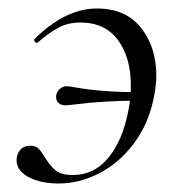

<svg xmlns="http://www.w3.org/2000/svg" viewBox="-20 -419 415 452"><path d="M19 -42Q19 -56 27.5 -66Q36 -76 51 -76Q64 -76 70.5 -69.5Q77 -63 86 -48Q99 -27 112 -17Q125 -7 151 -7Q202 -7 235 -47.5Q268 -88 281 -153Q288 -184 288 -218Q288 -284 257.5 -325Q227 -366 169 -366Q140 -366 117 -353.5Q94 -341 69 -319L67 -318Q64 -318 61.5 -321.5Q59 -325 61 -327Q134 -399 208 -399Q276 -399 312 -353.5Q348 -308 348 -241Q348 -217 341 -184Q328 -124 293.5 -79Q259 -34 212.5 -10.5Q166 13 118 13Q76 13 47.5 -2Q19 -17 19 -42ZM112 -191Q112 -201 119.5 -208.5Q127 -216 137 -216Q144 -216 159 -213Q220 -202 307 -202V-182Q224 -182 155 -173L135 -171Q124 -171 118 -176.5Q112 -182 112 -191Z"/></svg>

Font: Cormorant Garamond
Style: Italic
Weight: 400
Italic angle: -10°
Designer: Christian Thalmann (Catharsis Fonts)
Foundry: Catharsis Fonts
Version: Version 4.000